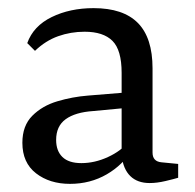

<svg xmlns="http://www.w3.org/2000/svg" viewBox="-20 -444 479 472"><path d="M152 8Q102 8 68.5 -18Q35 -44 35 -93Q35 -135 59.5 -159.5Q84 -184 121 -195Q158 -206 196 -209L294 -217V-179L209 -171Q165 -168 141.5 -151Q118 -134 118 -100Q118 -73 133.5 -58Q149 -43 180 -43Q213 -43 245.5 -58Q278 -73 295 -95L304 -76Q283 -39 242.5 -15.5Q202 8 152 8ZM47 -338Q62 -380 107 -402Q152 -424 210 -424Q283 -424 319 -387.5Q355 -351 355 -276V-69Q355 -47 377 -45L418 -41V-7Q408 -4 387 1Q366 6 348 6Q318 6 300.5 -11Q283 -28 279 -61V-265Q279 -321 256.5 -343.5Q234 -366 188 -366Q154 -366 123 -355Q92 -344 66 -319Z"/></svg>

Font: Yrsa
Style: Regular
Weight: 400
Designer: Anna Giedrys (Yrsa+Rasa design), David Brezina (Yrsa art-direction, Rasa art-direction, design)
Foundry: Rosetta Type Foundry
Version: Version 2.004